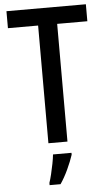

<svg xmlns="http://www.w3.org/2000/svg" viewBox="-62 -753 569 1014"><g transform="rotate(-5 223.0 -246.5)"><path d="M273 0H172V-624H12V-714H433V-624H273ZM289 71Q278 105 258.5 147Q239 189 217 221H159V209Q165 192 171.5 165Q178 138 183.5 110Q189 82 191 61H289Z"/></g></svg>

Font: Noto Sans Malayalam Condensed Medium
Style: Regular
Weight: 500
Width: 3
Designer: Jelle Bosma - Monotype Design Team
Foundry: Monotype Imaging Inc.
Version: Version 2.104; ttfautohint (v1.8.4.7-5d5b)